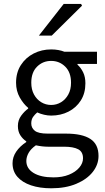

<svg xmlns="http://www.w3.org/2000/svg" viewBox="-20 -755 544 998"><path d="M246.3 223.7Q186.8 223.7 141.3 208.4Q95.8 193 70.5 164.1Q45.2 135.2 45.2 93.4Q45.2 61.7 64.1 33.5Q83.1 5.3 116.4 -16.5V-20.5Q98.1 -32.6 85.5 -52.2Q73 -71.7 73 -100.2Q73 -130.6 90.4 -154.1Q107.8 -177.5 126.4 -190.4V-194.4Q102.6 -213.7 83 -247.8Q63.5 -281.9 63.5 -324.9Q63.5 -378.1 88.6 -417Q113.7 -455.9 155.2 -477Q196.6 -498.1 245.9 -498.1Q266.3 -498.1 283.9 -494.8Q301.6 -491.5 314.5 -486.1H484.1V-422.8H382.8V-418.8Q400.5 -403 412.2 -379Q423.9 -355 423.9 -322Q423.9 -270.3 400 -232.7Q376.2 -195.2 335.9 -174.7Q295.6 -154.2 245.9 -154.2Q228.2 -154.2 209.3 -158.6Q190.5 -162.9 173.5 -170.7Q160.8 -159.9 151.6 -146.8Q142.5 -133.7 142.5 -113.2Q142.5 -90.3 160.9 -75.4Q179.3 -60.5 227.7 -60.5H322.3Q407.4 -60.5 449.7 -32.8Q492.1 -5.2 492.1 55.6Q492.1 100.8 462 138.9Q431.8 177.1 376.6 200.4Q321.4 223.7 246.3 223.7ZM245.9 -209.4Q273.9 -209.4 297.3 -223.6Q320.6 -237.7 334.9 -263.6Q349.2 -289.6 349.2 -324.9Q349.2 -378.9 319 -408.7Q288.8 -438.4 245.9 -438.4Q202.9 -438.4 172.8 -408.7Q142.6 -378.9 142.6 -324.9Q142.6 -289.6 156.9 -263.6Q171.1 -237.7 194.5 -223.6Q217.9 -209.4 245.9 -209.4ZM257.9 167Q304.2 167 338.5 153Q372.9 138.9 392.2 116.1Q411.5 93.3 411.5 67.9Q411.5 34 386.4 20.8Q361.3 7.6 313.5 7.6H229.7Q216.1 7.6 199.6 5.8Q183.2 3.9 166.5 0.3Q140.4 18.8 128.7 39.7Q116.9 60.7 116.9 81.8Q116.9 121 154.5 144Q192.1 167 257.9 167ZM182.2 -570 311.2 -734.7H401.4L406.4 -725.6L249 -570Z"/></svg>

Font: Source Sans 3 VF
Style: Regular
Weight: 200
Designer: Paul D. Hunt
Foundry: Adobe
Version: Version 3.046;hotconv 1.0.118;makeotfexe 2.5.65603